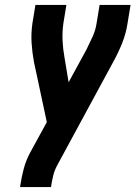

<svg xmlns="http://www.w3.org/2000/svg" viewBox="-20 -755 547 775"><path d="M61 0 62 -7Q67 -40 75.5 -72.5Q84 -105 100 -136L169 -262L117 -505Q110 -543 107.5 -582Q105 -621 111 -662L123 -735H248L236 -662Q231 -627 232.5 -592.5Q234 -558 240 -525L257 -423L329 -555Q342 -581 354 -607.5Q366 -634 370 -662L382 -735H507L495 -662Q489 -621 473.5 -582Q458 -543 437 -505L210 -86Q200 -67 195 -47Q190 -27 187 -7L186 0Z"/></svg>

Font: Iosevka Term Curly XBd Obl
Style: Regular
Weight: 800
Italic angle: -9°
Designer: Belleve Invis
Foundry: Belleve Invis
Version: Version 32.3.0